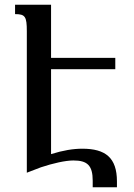

<svg xmlns="http://www.w3.org/2000/svg" viewBox="-20 -734 568 816"><path d="M330 -102C291 -102 248 -95 197 -79V-440H470V-488H197V-714H44V-674C87 -674 94 -664 94 -601V0L154 -23C205 -40 258 -52 292 -52C351 -52 374 -31 374 34V62H477V37C477 -64 428 -102 330 -102Z"/></svg>

Font: Noto Serif Armenian SemiCondensed Medium
Style: Regular
Weight: 500
Width: 4
Designer: Monotype Design Team
Foundry: Monotype Imaging Inc.
Version: Version 2.008